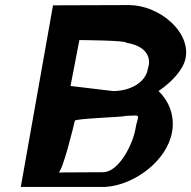

<svg xmlns="http://www.w3.org/2000/svg" viewBox="-20 -805 754 757"><path d="M62 -68H395C511 -75 638 -172 658 -283C670 -345 648 -405 605 -446C661 -484 704 -533 712 -577C731 -683 605 -785 488 -785L189 -784ZM258 -466 293 -647C297 -647 481 -646 479 -636C545 -626 581 -588 563 -534C555 -481 495 -446 426 -446ZM210 -125C226 -125 272 -314 275 -329C277 -338 479 -344 474 -348C544 -351 524 -356 514 -297C505 -240 450 -126 386 -126Z"/></svg>

Font: Ember
Style: Ita
Weight: 400
Designer: Stig
Foundry: Cannot Into Space Fonts
Version: Version 0.127